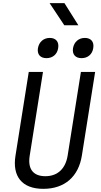

<svg xmlns="http://www.w3.org/2000/svg" viewBox="-20 -1185 640 1215"><path d="M387 -1025H476L388 -1165H294ZM496 -817C535 -817 564 -841 570 -880C577 -920 556 -945 517 -945C478 -945 449 -920 442 -880C436 -841 457 -817 496 -817ZM274 -817C313 -817 342 -841 348 -880C355 -920 334 -945 295 -945C256 -945 227 -920 220 -880C214 -841 235 -817 274 -817ZM254 10C391 10 477 -69 498 -200L582 -730H492L408 -200C395 -120 347 -70 267 -70C186 -70 155 -120 168 -200L252 -730H162L78 -200C57 -70 118 10 254 10Z"/></svg>

Font: JetBrains Mono
Style: Italic
Weight: 400
Italic angle: -9°
Monospace: yes
Designer: Philipp Nurullin, Konstantin Bulenkov
Foundry: JetBrains
Version: Version 2.305